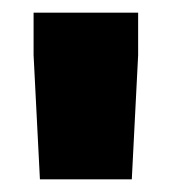

<svg xmlns="http://www.w3.org/2000/svg" viewBox="-20 -777 278 303"><path d="M43 -494 33 -690V-757H198V-690L188 -494Z"/></svg>

Font: Exo Thin ExtraBold
Style: Regular
Weight: 800
Version: Version 2.000